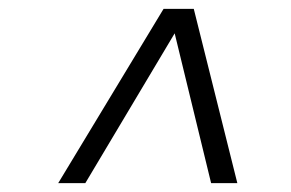

<svg xmlns="http://www.w3.org/2000/svg" viewBox="-20 -706 655 432"><path d="M111 -294H172L373 -631L455 -294H514L416 -686H348Z"/></svg>

Font: Archivo ExtraLight
Style: Italic
Weight: 200
Italic angle: -10°
Designer: Hector Gatti
Foundry: Omnibus-Type
Version: Version 2.001